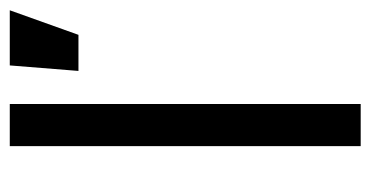

<svg xmlns="http://www.w3.org/2000/svg" viewBox="-198 -542 740 383"><g transform="rotate(-90 171.5 -350.0)"><path d="M294 -563H222L233 -700H343ZM72 0V-700H156V0Z"/></g></svg>

Font: Inclusive Sans
Style: Regular
Weight: 400
Designer: Olivia King
Foundry: Olivia King
Version: Version 2.004